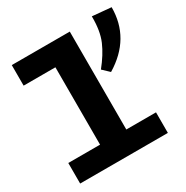

<svg xmlns="http://www.w3.org/2000/svg" viewBox="-161 -830 931 963"><g transform="rotate(-30 304.5 -348.5)"><path d="M538 -119V0H30V-119H214V-567H30V-686H366V-119ZM609 -687Q609 -507 444 -407L406 -443Q453 -501 477 -556.5Q501 -612 500 -697Z"/></g></svg>

Font: BioRhyme Expanded ExtraBold
Style: Regular
Weight: 800
Width: 7
Designer: Aoife Mooney
Foundry: Aoife Mooney Type
Version: Version 1.001